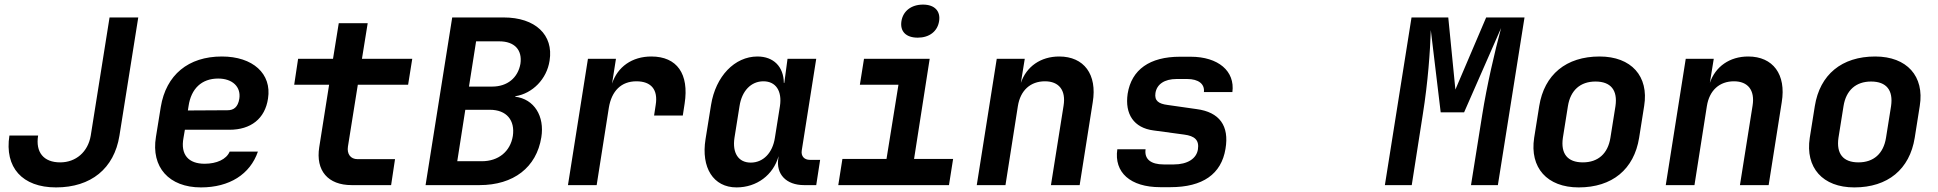

<svg xmlns="http://www.w3.org/2000/svg" viewBox="-20 -806 8440 836"><path d="M224 10C376 10 477 -72 500 -215L582 -730H457L375 -215C363 -145 311 -99 242 -99C170 -99 134 -143 146 -216H21C-1 -77 77 10 224 10Z M855 10C979 10 1069 -47 1103 -146H980C966 -112 923 -93 871 -93C801 -93 765 -132 779 -206L785 -241H979C1072 -241 1134 -289 1147 -377C1164 -485 1081 -560 946 -560C800 -560 703 -480 680 -340L659 -210C637 -78 716 10 855 10ZM798 -325 801 -344C812 -420 858 -464 930 -464C992 -464 1030 -428 1022 -376C1016 -339 997 -326 971 -326Z M1511 0H1683L1700 -113H1537C1506 -113 1490 -136 1495 -168L1538 -437H1757L1775 -550H1556L1581 -705H1455L1430 -550H1278L1261 -437H1413L1370 -165C1354 -63 1408 0 1511 0Z M1833 0H2068C2216 0 2316 -77 2337 -208C2352 -300 2306 -375 2223 -385L2224 -387C2299 -399 2361 -462 2373 -542C2391 -654 2311 -730 2173 -730H1949ZM2022 -429 2053 -626H2154C2220 -626 2255 -589 2246 -528C2235 -467 2189 -429 2123 -429ZM1971 -104 2006 -328H2113C2186 -328 2223 -282 2213 -214C2202 -146 2150 -104 2078 -104Z M2453 0H2578L2631 -337C2643 -410 2685 -452 2751 -452C2815 -452 2846 -416 2835 -349L2828 -303H2953L2961 -355C2981 -484 2928 -560 2816 -560C2732 -560 2669 -515 2645 -442L2662 -550H2540Z M3187 10C3275 10 3347 -44 3370 -126L3369 -117C3358 -48 3403 0 3481 0H3534L3551 -110H3506C3482 -110 3467 -126 3471 -151L3534 -550H3409L3395 -445H3393C3392 -516 3348 -560 3278 -560C3179 -560 3096 -474 3076 -349L3052 -200C3032 -76 3086 10 3187 10ZM3249 -98C3195 -98 3168 -140 3178 -206L3200 -344C3210 -410 3250 -452 3304 -452C3358 -452 3386 -410 3376 -344L3354 -206C3344 -140 3303 -98 3249 -98Z M3976 -642C4026 -642 4062 -669 4069 -714C4076 -758 4049 -786 3999 -786C3948 -786 3912 -758 3905 -714C3898 -669 3925 -642 3976 -642ZM3630 0H4112L4130 -114H3960L4028 -550H3742L3724 -437H3892L3840 -114H3648Z M4233 0H4358L4412 -344C4423 -413 4467 -452 4530 -452C4590 -452 4622 -414 4611 -346L4556 0H4681L4738 -361C4758 -482 4700 -560 4592 -560C4511 -560 4449 -516 4425 -445L4442 -550H4320Z M5032 9H5076C5217 9 5298 -48 5316 -158C5333 -258 5290 -318 5190 -331L5064 -349C5025 -354 5006 -367 5011 -401C5017 -439 5050 -462 5103 -462H5149C5199 -462 5226 -440 5222 -405H5346C5358 -496 5285 -559 5164 -559H5118C4986 -559 4907 -503 4890 -398C4877 -309 4917 -249 5003 -238L5136 -220C5182 -214 5202 -196 5196 -156C5190 -115 5150 -90 5091 -90H5047C4991 -90 4962 -113 4968 -156H4845C4830 -55 4902 9 5032 9Z M6010 0H6127L6175 -307C6198 -451 6207 -583 6210 -675L6253 -317H6355L6516 -684C6488 -580 6454 -433 6434 -307L6385 0H6502L6618 -730H6451L6317 -416L6286 -730H6126Z M6854 10C7000 10 7095 -69 7117 -206L7139 -345C7160 -474 7083 -560 6945 -560C6799 -560 6704 -481 6682 -344L6660 -206C6640 -76 6716 10 6854 10ZM6872 -99C6805 -99 6775 -137 6785 -206L6807 -344C6818 -413 6861 -451 6927 -451C6994 -451 7024 -413 7014 -344L6992 -206C6981 -137 6938 -99 6872 -99Z M7233 0H7358L7412 -344C7423 -413 7467 -452 7530 -452C7590 -452 7622 -414 7611 -346L7556 0H7681L7738 -361C7758 -482 7700 -560 7592 -560C7511 -560 7449 -516 7425 -445L7442 -550H7320Z M8054 10C8200 10 8295 -69 8317 -206L8339 -345C8360 -474 8283 -560 8145 -560C7999 -560 7904 -481 7882 -344L7860 -206C7840 -76 7916 10 8054 10ZM8072 -99C8005 -99 7975 -137 7985 -206L8007 -344C8018 -413 8061 -451 8127 -451C8194 -451 8224 -413 8214 -344L8192 -206C8181 -137 8138 -99 8072 -99Z"/></svg>

Font: JetBrains Mono
Style: Bold Italic
Weight: 558
Italic angle: -9°
Monospace: yes
Designer: Philipp Nurullin, Konstantin Bulenkov
Foundry: JetBrains
Version: Version 2.305